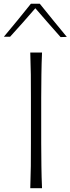

<svg xmlns="http://www.w3.org/2000/svg" viewBox="-58 -991 371 1011"><path d="M101.4 0H163.3C161.4 -40.5 160.5 -79 160 -116.2C159.5 -153.3 159 -193.8 159 -237.6V-476.2C159 -520.5 159.5 -561 160 -598.1C160.5 -635.2 161.4 -673.8 163.3 -714.3H101.4C102.9 -673.8 103.8 -635.2 104.3 -598.1C104.8 -561 104.8 -520.5 104.8 -476.2V-237.6C104.8 -193.8 104.8 -153.3 104.3 -116.2C103.8 -79 102.9 -40.5 101.4 0ZM261 -795.7 293.8 -796.7C269.5 -825.7 245.2 -855.2 221.9 -884.3C198.1 -913.3 174.8 -942.4 151.4 -971.4H104.8C81.4 -942.4 58.1 -913.8 34.8 -884.8C11 -855.7 -13.3 -826.7 -37.6 -797.6H-4.8C18.1 -822.9 40.5 -848.1 62.9 -872.9C84.8 -897.6 106.7 -922.4 128.1 -947.6C149.5 -922.4 171.4 -897.1 193.8 -871.9C216.2 -846.7 238.6 -821 261 -795.7Z"/></svg>

Font: Pinar Light
Style: Regular
Weight: 300
Designer: Amin Abedi
Version: Version 2.00;September 9, 2021;FontCreator 13.0.0.2683 64-bi